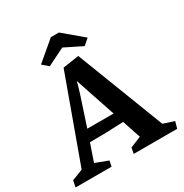

<svg xmlns="http://www.w3.org/2000/svg" viewBox="-216 -1029 1130 1182"><g transform="rotate(-30 348.5 -438.5)"><path d="M716.3 -47.4 703.1 0H394L401.9 -41L479.5 -72.8L436 -203.1Q321.3 -196.8 196.8 -196.8L154.3 -73.7L244.6 -39.6L236.8 0H-19L-10.3 -45.9L67.9 -76.2L285.6 -675.8L399.9 -692.9L639.2 -72.8ZM411.1 -277.3 314.9 -564Q310.1 -532.7 224.1 -277.3ZM174.8 -761.7 311.5 -877.4H369.1L506.3 -761.7L464.4 -725.6L340.3 -787.1L216.3 -725.6Z"/></g></svg>

Font: Vesper Libre
Style: Bold
Weight: 700
Designer: Robert Keller & Kimya Gandhi
Foundry: Mota Italic
Version: Version 1.058